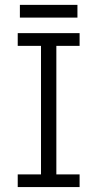

<svg xmlns="http://www.w3.org/2000/svg" viewBox="-20 -762 396 782"><path d="M52.2 0V-51.8H168.9L147 -29.8V-597.2L168.9 -575.2H52.2V-627H304.2V-575.2H187.5L209.5 -597.2V-29.8L187.5 -51.8H304.2V0ZM61 -690.4V-742.2H295.4V-690.4Z"/></svg>

Font: Anaheim
Style: Regular
Weight: 400
Designer: Vernon Adams
Foundry: Vernon Adams
Version: Version 2.001